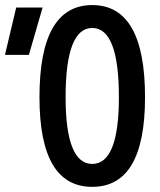

<svg xmlns="http://www.w3.org/2000/svg" viewBox="-20 -723 626 753"><path d="M341.8 9.8C479.5 9.8 548.8 -106.4 548.8 -341.8C548.8 -583 479.5 -703.1 341.8 -703.1C204.1 -703.1 134.8 -583 134.8 -341.8C134.8 -106.4 204.1 9.8 341.8 9.8ZM341.8 -80.1C272.5 -80.1 237.3 -167 237.3 -341.8C237.3 -523.4 272.5 -613.3 341.8 -613.3C411.1 -613.3 446.3 -523.4 446.3 -341.8C446.3 -167 411.1 -80.1 341.8 -80.1ZM-0.5 -507.8H93.3L147 -693.4H43.5Z"/></svg>

Font: Cascadia Code PL
Style: Regular
Weight: 400
Monospace: yes
Designer: Aaron Bell
Foundry: Saja Typeworks
Version: Version 2404.023